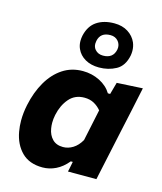

<svg xmlns="http://www.w3.org/2000/svg" viewBox="-118 -875 823 975"><g transform="rotate(15 293.0 -387.0)"><path d="M328.5 0Q330.5 -8 332 -16L339.5 -53.5H329Q300.5 -19 267 -2.8Q233.5 13.5 197.5 13.5Q128 13.5 88 -26.5Q48 -66.5 36.5 -131.5Q31.5 -159.5 31.5 -189Q31.5 -229 40.5 -272Q55.5 -343 87 -397.2Q118.5 -451.5 164.8 -482Q211 -512.5 270.5 -512.5Q318 -512.5 359 -492Q400 -471.5 421.5 -436H433.5L451 -499L586.5 -506.5Q573.5 -444.5 561 -386Q548.5 -327.5 535 -266L483 -23.5Q480.5 -11.5 478 0ZM271.5 -113.5Q298.5 -113.5 323.2 -128.8Q348 -144 366 -175.5L401 -341Q385.5 -360 363.8 -372Q342 -384 313 -384Q263 -384 232.8 -348.5Q202.5 -313 191.5 -260.5Q187 -239 187 -218.5Q187 -203.5 189.5 -189Q195 -155.5 215.5 -134.5Q236 -113.5 271.5 -113.5ZM343 -551Q301 -551 270.5 -568.5Q240 -586 226.5 -616.5Q218 -635 218 -657.5Q218 -671 221 -685.5Q233 -738.5 270 -763.2Q307 -788 362 -788Q404.5 -788 434.2 -769Q464 -750 477.5 -719Q486 -698.5 486 -675.5Q486 -664 484 -652Q472.5 -594.5 432.5 -572.8Q392.5 -551 343 -551ZM347.5 -614.5Q400.5 -614.5 410.5 -663Q411.5 -668.5 411.5 -674Q411.5 -692 400 -706.5Q384.5 -725 358.5 -725Q305.5 -725 296 -677.5Q294.5 -670 294.5 -663Q294.5 -645 305.5 -632.5Q321 -614.5 347.5 -614.5Z"/></g></svg>

Font: Heraclito
Style: Bold Italic
Weight: 700
Italic angle: -12°
Designer: Kostas Bartsokas (font) & Cristiano Sobral (main changes)
Foundry: Kostas Bartsokas (font) & Cristiano Sobral (main changes)
Version: Version 1.00;July 8, 2020;FontCreator 13.0.0.2655 64-bit